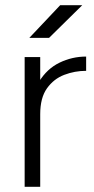

<svg xmlns="http://www.w3.org/2000/svg" viewBox="-20 -720 362 740"><path d="M100 -274Q100 -355 130.5 -405Q161 -455 209.5 -478.5Q258 -502 312 -502V-447Q268 -447 227.5 -431.5Q187 -416 161 -379.5Q135 -343 135 -280ZM75 0V-500H135V0ZM93 -574 212 -700H297L169 -574Z"/></svg>

Font: Figtree Light
Style: Regular
Weight: 300
Designer: Erik Kennedy
Foundry: Erik Kennedy
Version: Version 2.001;gftools[0.9.30]